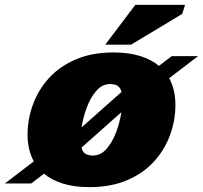

<svg xmlns="http://www.w3.org/2000/svg" viewBox="-68 -752 832 787"><path d="M397.5 -537Q461 -537 507 -522.2Q553 -507.5 583.5 -482L636 -522H744L625.5 -431.5Q638.5 -407.5 644.8 -379.8Q651 -352 651 -322Q651 -259 629.2 -199Q607.5 -139 564 -90.8Q520.5 -42.5 454.2 -13.8Q388 15 298.5 15Q235 15 189 0.2Q143 -14.5 112.5 -40L60 0H-48L70.5 -90.5Q57.5 -114.5 51.2 -142.2Q45 -170 45 -200Q45 -263 66.8 -323Q88.5 -383 132 -431.2Q175.5 -479.5 242 -508.2Q308.5 -537 397.5 -537ZM383.5 -407.5Q351 -407.5 327 -380Q303 -352.5 287.8 -311.5Q272.5 -270.5 266.5 -230L430 -375Q425.5 -393 414 -400.2Q402.5 -407.5 383.5 -407.5ZM312.5 -114.5Q345 -114.5 369 -142Q393 -169.5 408.2 -210.5Q423.5 -251.5 429.5 -292L266 -147Q270.5 -129 282 -121.8Q293.5 -114.5 312.5 -114.5ZM363.5 -569 486.5 -732H690.5L679 -695L469.5 -569Z"/></svg>

Font: Newsreader Caption ExtraBold
Style: Italic
Weight: 800
Italic angle: -17°
Designer: Hugues Gentile
Foundry: Production Type
Version: Version 1.001